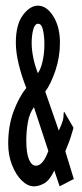

<svg xmlns="http://www.w3.org/2000/svg" viewBox="-20 -649 290 679"><path d="M191 10 172 -46Q156 -12 137 -1Q118 10 100 10Q78 10 57 -10.5Q36 -31 22.5 -65.5Q9 -100 9 -141Q9 -204 28 -255Q47 -306 73 -338Q56 -381 46 -422.5Q36 -464 36 -498Q36 -562 61 -595.5Q86 -629 114 -629Q145 -629 168.5 -591.5Q192 -554 192 -498Q192 -447 176 -399.5Q160 -352 140 -325L188 -187Q200 -214 202.5 -223.5Q205 -233 205 -246Q205 -252 207 -254L240 -197Q234 -177 230.5 -165.5Q227 -154 222.5 -143Q218 -132 211 -114L241 -16ZM114 -390Q125 -406 131 -434Q137 -462 137 -492Q137 -521 132 -543Q127 -565 115 -565Q103 -565 97.5 -544.5Q92 -524 92 -497Q92 -473 97.5 -445.5Q103 -418 114 -390ZM107 -63Q132 -63 151 -115L100 -270Q84 -248 78.5 -216.5Q73 -185 73 -152Q73 -107 82.5 -85Q92 -63 107 -63Z"/></svg>

Font: Inconsolata UltraCondensed SemiBold
Style: Regular
Weight: 600
Width: 1
Monospace: yes
Designer: Raph Levien, Cyreal, Brenton Simpson
Foundry: Raph Levien, Cyreal, Google
Version: Version 3.001; ttfautohint (v1.8.2.53-6de2)